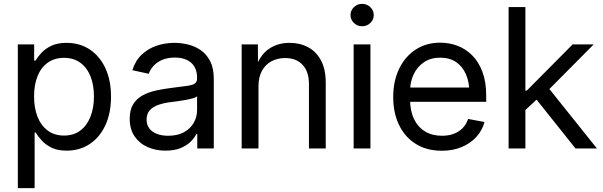

<svg xmlns="http://www.w3.org/2000/svg" viewBox="-20 -764 3101 988"><path d="M71.8 204.1V-535.6H155.8V-452.1H162.6Q174.3 -471.7 193.8 -492.7Q213.4 -513.7 244.6 -528.6Q275.9 -543.5 322.3 -543.5Q390.1 -543.5 441.7 -509.5Q493.2 -475.6 522.2 -413.3Q551.3 -351.1 551.3 -267.1Q551.3 -182.6 522.5 -120.1Q493.7 -57.6 442.1 -23.2Q390.6 11.2 322.8 11.2Q276.9 11.2 245.8 -3.9Q214.8 -19 195.1 -40.8Q175.3 -62.5 163.1 -82.5H158.2V204.1ZM309.6 -66.4Q358.9 -66.4 393.1 -92Q427.2 -117.7 445.3 -163.1Q463.4 -208.5 463.4 -267.6Q463.4 -326.7 445.6 -371.3Q427.7 -416 393.3 -441.2Q358.9 -466.3 309.6 -466.3Q260.3 -466.3 225.6 -441.4Q190.9 -416.5 173.1 -372.1Q155.3 -327.6 155.3 -267.6Q155.3 -208 173.3 -162.6Q191.4 -117.2 226.1 -91.8Q260.7 -66.4 309.6 -66.4Z M831.1 11.2Q779.8 11.2 738 -7.8Q696.3 -26.9 671.9 -63.5Q647.5 -100.1 647.5 -152.8Q647.5 -199.2 665.5 -228Q683.6 -256.8 713.9 -273.2Q744.1 -289.6 781.5 -297.9Q818.8 -306.2 857.4 -311Q906.2 -317.9 936.3 -321.3Q966.3 -324.7 980.2 -332.8Q994.1 -340.8 994.1 -360.8V-364.3Q994.1 -396.5 981.2 -419.4Q968.3 -442.4 942.6 -455.1Q917 -467.8 879.9 -467.8Q841.8 -467.8 814 -455.6Q786.1 -443.4 769.3 -424.3Q752.4 -405.3 745.6 -384.3L661.1 -402.8Q676.3 -451.7 709 -482.7Q741.7 -513.7 785.6 -528.6Q829.6 -543.5 877.9 -543.5Q911.1 -543.5 946.5 -535.2Q981.9 -526.9 1012.2 -506.3Q1042.5 -485.8 1061.3 -449.7Q1080.1 -413.6 1080.1 -358.4V0H995.1V-73.7H990.2Q981 -55.2 961.4 -35.4Q941.9 -15.6 909.9 -2.2Q877.9 11.2 831.1 11.2ZM845.2 -65.4Q894.5 -65.4 927.7 -84.2Q960.9 -103 977.5 -133.1Q994.1 -163.1 994.1 -196.8V-268.6Q988.8 -262.7 972.4 -258.1Q956.1 -253.4 934.3 -249.5Q912.6 -245.6 890.9 -242.7Q869.1 -239.7 853.5 -237.8Q822.3 -233.9 794.9 -224.4Q767.6 -214.8 751 -197Q734.4 -179.2 734.4 -148.4Q734.4 -121.6 748.5 -103Q762.7 -84.5 787.6 -75Q812.5 -65.4 845.2 -65.4Z M1310.1 -318.8V0H1223.6V-535.6H1307.1L1307.6 -405.8H1291.5Q1316.4 -479.5 1362.3 -511.5Q1408.2 -543.5 1469.7 -543.5Q1523.9 -543.5 1565.9 -520.8Q1607.9 -498 1632.1 -452.6Q1656.2 -407.2 1656.2 -337.9V0H1569.8V-331.1Q1569.8 -395.5 1537.1 -430.4Q1504.4 -465.3 1447.3 -465.3Q1408.7 -465.3 1377.4 -449Q1346.2 -432.6 1328.1 -399.9Q1310.1 -367.2 1310.1 -318.8Z M1799.8 0V-535.6H1886.2V0ZM1843.3 -628.9Q1818.8 -628.9 1801.3 -645.8Q1783.7 -662.6 1783.7 -686.5Q1783.7 -710.4 1801.3 -727.3Q1818.8 -744.1 1843.3 -744.1Q1868.2 -744.1 1885.7 -727.3Q1903.3 -710.4 1903.3 -686.5Q1903.3 -662.6 1885.7 -645.8Q1868.2 -628.9 1843.3 -628.9Z M2253.9 11.7Q2175.8 11.7 2119.9 -23.2Q2064 -58.1 2033.7 -120.4Q2003.4 -182.6 2003.4 -264.6Q2003.4 -346.7 2033.7 -409.7Q2064 -472.7 2118.4 -508.5Q2172.9 -544.4 2245.1 -544.4Q2292 -544.4 2334.5 -528.3Q2377 -512.2 2410.2 -478.8Q2443.4 -445.3 2462.6 -394Q2481.9 -342.8 2481.9 -272V-240.2H2058.1V-313.5H2434.6L2395.5 -286.6Q2395.5 -340.3 2377.9 -381.1Q2360.4 -421.9 2326.9 -444.6Q2293.5 -467.3 2245.1 -467.3Q2196.8 -467.3 2162.1 -444.1Q2127.4 -420.9 2108.9 -382.1Q2090.3 -343.3 2090.3 -296.4V-251.5Q2090.3 -193.4 2110.4 -151.6Q2130.4 -109.9 2167.2 -87.6Q2204.1 -65.4 2254.4 -65.4Q2288.1 -65.4 2314.9 -75.4Q2341.8 -85.4 2360.6 -104.7Q2379.4 -124 2388.7 -151.9L2473.1 -136.2Q2461.4 -92.3 2430.9 -59.1Q2400.4 -25.9 2355.2 -7.1Q2310.1 11.7 2253.9 11.7Z M2678.2 -192.9V-297.9H2690.9L2926.8 -535.6H3035.2L2783.2 -281.7H2773.9ZM2597.2 0V-727.5H2683.6V0ZM2941.4 0 2732.4 -262.2 2793.5 -322.8 3051.8 0Z"/></svg>

Font: Inter 20pt
Style: Regular
Weight: 400
Version: Version 4.001;git-66647c0bb